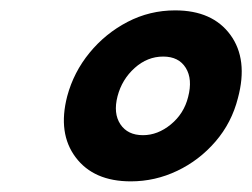

<svg xmlns="http://www.w3.org/2000/svg" viewBox="-20 -740 486 370"><path d="M317.5 -720Q389.5 -720 424 -672.8Q458.5 -625.5 438.5 -551Q426.5 -503.5 395.2 -467.2Q364 -431 321.5 -410.8Q279 -390.5 232 -390.5Q160.5 -390.5 125.8 -436.8Q91 -483 109.5 -554.5Q122 -601 152.5 -638.2Q183 -675.5 225.8 -697.8Q268.5 -720 317.5 -720ZM294.5 -631Q264 -631 239.5 -609Q215 -587 206.5 -554.5Q198 -521.5 212 -500.5Q226 -479.5 255.5 -479.5Q284 -479.5 309.2 -500.2Q334.5 -521 342.5 -553Q351.5 -587.5 338 -609.2Q324.5 -631 294.5 -631Z"/></svg>

Font: Fraunces 72pt S100 Black
Style: Italic
Weight: 900
Italic angle: -16°
Version: Version 1.000; ttfautohint (v1.8.3)